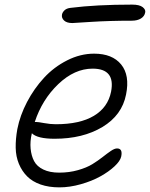

<svg xmlns="http://www.w3.org/2000/svg" viewBox="-20 -768 650 833"><path d="M293.9 -668Q269.5 -668 257.8 -679.2Q246.1 -690.4 249 -705.1Q251 -714.8 260 -723.4Q269 -731.9 286.1 -733.9Q397.9 -748 553.2 -748Q585 -748 598.9 -737.1Q612.8 -726.1 609.9 -713.9Q606.9 -697.3 591.3 -687.7Q575.7 -678.2 551.8 -678.2Q455.1 -678.2 375.7 -673.1Q296.4 -668 293.9 -668ZM237.8 44.9Q191.9 44.9 156.2 32.5Q120.6 20 97.9 -2.7Q75.2 -25.4 62 -57.1Q48.8 -88.9 48.1 -126.7Q47.4 -164.6 55.2 -208Q66.9 -267.6 97.4 -325.7Q127.9 -383.8 170.9 -430.4Q213.9 -477.1 271.2 -506.1Q328.6 -535.2 388.2 -535.2Q467.3 -535.2 505.6 -488.3Q543.9 -441.4 526.9 -357.9Q509.3 -268.1 424.3 -217Q339.4 -166 216.8 -166Q142.1 -166 118.2 -189.9Q109.9 -154.8 112.8 -123.5Q115.7 -92.3 127.9 -69.1Q140.1 -45.9 168 -32.5Q195.8 -19 236.8 -19Q280.3 -19 318.1 -29.8Q356 -40.5 380.9 -55.9Q405.8 -71.3 425.5 -86.9Q445.3 -102.5 461.2 -113.3Q477.1 -124 487.8 -124Q513.2 -124 505.9 -88.9Q501.5 -69.3 476.6 -46.1Q451.7 -22.9 415.3 -2.7Q378.9 17.6 330.8 31.2Q282.7 44.9 237.8 44.9ZM138.2 -238.8Q145 -238.8 171.9 -233.9Q198.7 -229 222.2 -229Q326.2 -229 387.2 -265.4Q448.2 -301.8 461.9 -370.1Q481.4 -470.2 381.8 -470.2Q303.2 -470.2 232.9 -403.1Q162.6 -335.9 130.9 -238.8Z"/></svg>

Font: Shantell Sans Irregular
Style: Italic
Weight: 300
Italic angle: -11.31°
Designer: Stephen Nixon, Anya Danilova, Shantell Martin
Foundry: Arrow Type
Version: Version 1.006;[9816181b4]